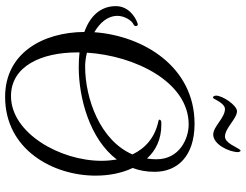

<svg xmlns="http://www.w3.org/2000/svg" viewBox="-125 -799 961 751"><g transform="rotate(90 355.5 -423.5)"><path d="M506 -777C546 -777 575 -841 575 -874C575 -876 573 -884 569 -884C568 -884 567 -883 566 -882C555 -869 540 -823 514 -823C481 -823 444 -870 415 -870C392 -870 354 -814 354 -788C354 -781 358 -776 361 -776C363 -776 364 -777 366 -780C376 -799 390 -823 406 -823C441 -823 475 -777 506 -777ZM359 37C565 37 667 -150 667 -317C667 -370 657 -420 637 -462C647 -488 652 -516 652 -548C652 -636 592 -704 464 -704C242 -704 120 -505 106 -312C70 -333 42 -363 42 -403C42 -428 59 -458 75 -465C80 -467 82 -471 82 -474C82 -478 80 -482 75 -482C74 -482 72 -481 71 -481C45 -472 4 -445 4 -396C4 -334 46 -294 105 -273C106 -110 188 37 359 37ZM240 -276C226 -276 206 -278 186 -283C198 -472 301 -681 467 -681C521 -681 603 -646 603 -555C603 -542 602 -530 600 -518C568 -553 524 -574 469 -574H459C452 -574 448 -570 448 -567C448 -565 449 -564 452 -563C517 -550 560 -512 584 -461C529 -334 365 -276 240 -276ZM356 14C238 14 185 -106 185 -245V-254C204 -252 223 -251 243 -251C363 -251 524 -294 604 -400C607 -381 609 -361 609 -340C609 -177 500 14 356 14Z"/></g></svg>

Font: Style Script
Style: Regular
Weight: 400
Designer: Robert E. Leuschke
Foundry: Robert E. Leuschke
Version: Version 1.010